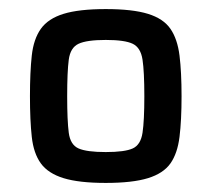

<svg xmlns="http://www.w3.org/2000/svg" viewBox="-20 -716 466 423"><path d="M213 -313Q154 -313 120 -323.5Q86 -334 70 -356Q54 -378 50 -414.5Q46 -451 46 -504Q46 -557 50 -593.5Q54 -630 70 -652.5Q86 -675 120 -685.5Q154 -696 213 -696Q272 -696 306 -685.5Q340 -675 355.5 -652.5Q371 -630 375.5 -593.5Q380 -557 380 -504Q380 -451 375.5 -414.5Q371 -378 355.5 -356Q340 -334 306 -323.5Q272 -313 213 -313ZM213 -381Q255 -381 272.5 -389Q290 -397 294 -423.5Q298 -450 298 -504Q298 -558 294 -584.5Q290 -611 272.5 -619.5Q255 -628 213 -628Q171 -628 153 -619.5Q135 -611 131.5 -584.5Q128 -558 128 -504Q128 -450 131.5 -423.5Q135 -397 153 -389Q171 -381 213 -381Z"/></svg>

Font: Saira Medium
Style: Regular
Weight: 500
Designer: Hector Gatti with collaboration of the Omnibus-Type team
Foundry: Omnibus-Type
Version: Version 1.100; ttfautohint (v1.8.3)